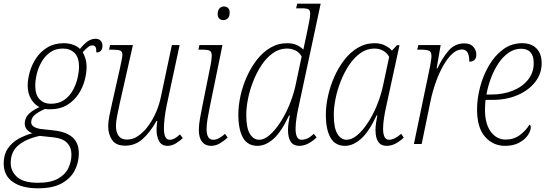

<svg xmlns="http://www.w3.org/2000/svg" viewBox="-62 -780 2979 1040"><path d="M144 240Q57 240 7.5 205.5Q-42 171 -42 105Q-42 58 -20 25Q2 -8 38 -28Q74 -48 113 -58Q96 -65 84 -78Q72 -91 72 -112Q72 -135 88 -156Q104 -177 151 -200Q124 -214 106 -244Q88 -274 88 -317Q88 -351 99.5 -391Q111 -431 134.5 -466Q158 -501 195.5 -523.5Q233 -546 284 -546Q309 -546 332 -538.5Q355 -531 371 -515Q394 -543 413.5 -556.5Q433 -570 456 -570Q473 -570 483 -559.5Q493 -549 493 -533Q493 -496 460 -496Q460 -518 455 -526Q450 -534 439 -534Q427 -534 414.5 -524.5Q402 -515 386 -497Q394 -484 400.5 -463.5Q407 -443 407 -416Q407 -384 396.5 -344.5Q386 -305 362.5 -269.5Q339 -234 301 -211Q263 -188 207 -188Q193 -188 182 -190Q143 -173 125 -156.5Q107 -140 107 -118Q107 -102 121.5 -93.5Q136 -85 154 -82L234 -73Q299 -65 332 -35Q365 -5 365 51Q365 99 343.5 142Q322 185 273.5 212.5Q225 240 144 240ZM213 -218Q257 -218 286.5 -239Q316 -260 333.5 -292.5Q351 -325 358.5 -359Q366 -393 366 -418Q366 -469 342 -493Q318 -517 279 -517Q238 -517 209.5 -496.5Q181 -476 163 -444.5Q145 -413 137 -378.5Q129 -344 129 -316Q129 -266 152.5 -242Q176 -218 213 -218ZM144 210Q212 210 251.5 188Q291 166 308 131Q325 96 325 57Q325 18 301 -6.5Q277 -31 228 -36L153 -44Q79 -28 37.5 7Q-4 42 -4 103Q-4 148 31 179Q66 210 144 210Z M845 10Q814 10 800 -15Q786 -40 786 -78Q786 -87 787 -98Q788 -109 790 -125H786Q751 -63 710.5 -27Q670 9 616 9Q566 9 545 -22Q524 -53 524 -96Q524 -119 530.5 -152.5Q537 -186 544 -216L587 -407Q592 -431 596.5 -452.5Q601 -474 601 -483Q601 -501 589 -506Q577 -511 545 -511H529L534 -536H658L587 -222Q580 -190 573 -155Q566 -120 566 -98Q566 -64 580.5 -44Q595 -24 626 -24Q659 -24 688.5 -45Q718 -66 742.5 -100Q767 -134 784 -174Q801 -214 809 -253L869 -536H911L841 -210Q833 -171 829.5 -139.5Q826 -108 826 -84Q826 -23 857 -23Q871 -23 885 -31Q899 -39 913 -52L928 -32Q912 -16 890 -3Q868 10 845 10Z M1148 -671Q1135 -671 1126 -679Q1117 -687 1117 -704Q1117 -723 1126.5 -734Q1136 -745 1151 -745Q1164 -745 1173 -737Q1182 -729 1182 -712Q1182 -690 1171.5 -680.5Q1161 -671 1148 -671ZM1081 10Q1050 10 1032.5 -12Q1015 -34 1015 -77Q1015 -103 1021 -136.5Q1027 -170 1034 -205L1079 -429Q1081 -440 1083 -453.5Q1085 -467 1085 -476Q1085 -499 1074.5 -505Q1064 -511 1031 -511H1013L1018 -536H1143L1074 -199Q1068 -170 1062.5 -138Q1057 -106 1057 -81Q1057 -23 1093 -23Q1109 -23 1124.5 -31.5Q1140 -40 1157 -55L1171 -35Q1152 -17 1129 -3.5Q1106 10 1081 10Z M1333 10Q1279 10 1254 -34.5Q1229 -79 1229 -160Q1229 -207 1240.5 -260Q1252 -313 1274.5 -363.5Q1297 -414 1329 -455.5Q1361 -497 1402.5 -521.5Q1444 -546 1494 -546Q1548 -546 1581 -511Q1585 -529 1589 -548.5Q1593 -568 1597 -585L1610 -649Q1618 -685 1618 -706Q1618 -724 1609 -729.5Q1600 -735 1572 -735H1542L1548 -760H1675L1556 -204Q1549 -174 1544 -140.5Q1539 -107 1539 -83Q1539 -55 1546.5 -39Q1554 -23 1572 -23Q1587 -23 1603.5 -30.5Q1620 -38 1638 -55L1653 -36Q1633 -16 1608.5 -3Q1584 10 1559 10Q1498 10 1498 -77Q1498 -94 1501 -114Q1504 -134 1508 -155H1504Q1461 -64 1418.5 -27Q1376 10 1333 10ZM1342 -23Q1369 -23 1398 -48Q1427 -73 1454.5 -114.5Q1482 -156 1503.5 -207Q1525 -258 1537 -309L1572 -474Q1560 -496 1538.5 -506.5Q1517 -517 1492 -517Q1451 -517 1416.5 -492.5Q1382 -468 1355.5 -428.5Q1329 -389 1310 -341Q1291 -293 1281.5 -245.5Q1272 -198 1272 -158Q1272 -87 1291.5 -55Q1311 -23 1342 -23Z M1807 10Q1753 10 1728 -34.5Q1703 -79 1703 -159Q1703 -206 1714.5 -259Q1726 -312 1748.5 -363Q1771 -414 1803 -455.5Q1835 -497 1876.5 -521.5Q1918 -546 1968 -546Q1998 -546 2022 -534.5Q2046 -523 2061 -506L2088 -535H2102L2030 -204Q2023 -174 2018 -140.5Q2013 -107 2013 -83Q2013 -55 2020.5 -39Q2028 -23 2046 -23Q2074 -23 2111 -55L2125 -35Q2106 -16 2082 -3Q2058 10 2032 10Q1972 10 1972 -76Q1972 -95 1975 -115Q1978 -135 1982 -155H1978Q1936 -65 1893 -27.5Q1850 10 1807 10ZM1816 -23Q1843 -23 1872.5 -47.5Q1902 -72 1929.5 -113.5Q1957 -155 1978 -205.5Q1999 -256 2011 -308L2046 -472Q2034 -494 2013 -505.5Q1992 -517 1966 -517Q1925 -517 1890.5 -492.5Q1856 -468 1829.5 -428.5Q1803 -389 1784 -341Q1765 -293 1755.5 -245.5Q1746 -198 1746 -158Q1746 -87 1765.5 -55Q1785 -23 1816 -23Z M2268 -423Q2270 -436 2272.5 -451Q2275 -466 2275 -477Q2275 -499 2262.5 -505Q2250 -511 2217 -511H2198L2204 -536H2325L2303 -409H2307Q2336 -470 2369.5 -507.5Q2403 -545 2453 -545Q2486 -545 2502 -526.5Q2518 -508 2518 -485Q2518 -446 2480 -446Q2480 -481 2470 -496.5Q2460 -512 2440 -512Q2413 -512 2387.5 -488.5Q2362 -465 2339 -424.5Q2316 -384 2298 -333Q2280 -282 2269 -228L2222 0H2180Z M2674 10Q2609 10 2565.5 -39Q2522 -88 2522 -188Q2522 -244 2538 -306.5Q2554 -369 2585.5 -423.5Q2617 -478 2662.5 -512Q2708 -546 2766 -546Q2816 -546 2844 -517.5Q2872 -489 2872 -437Q2872 -381 2837 -336Q2802 -291 2742 -265Q2682 -239 2607 -239H2568Q2567 -230 2566 -214Q2565 -198 2565 -186Q2565 -109 2596.5 -66.5Q2628 -24 2677 -24Q2721 -24 2754 -48.5Q2787 -73 2806 -105Q2813 -102 2813 -90Q2813 -71 2797 -47.5Q2781 -24 2750 -7Q2719 10 2674 10ZM2599 -268Q2664 -268 2716 -289Q2768 -310 2798.5 -348.5Q2829 -387 2829 -438Q2829 -516 2760 -516Q2725 -516 2694 -495Q2663 -474 2639 -438.5Q2615 -403 2598 -358.5Q2581 -314 2573 -268Z"/></svg>

Font: Noto Serif SemiCondensed ExtraLight
Style: Italic
Weight: 200
Width: 4
Italic angle: -12°
Designer: Monotype Design Team
Foundry: Monotype Imaging Inc.
Version: Version 2.013